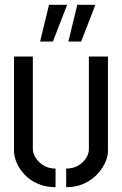

<svg xmlns="http://www.w3.org/2000/svg" viewBox="-20 -770 505 795"><path d="M263 -598 300 -750H375L316 -598ZM146 -598 183 -750H258L199 -598ZM254 5V-72Q283 -72 304 -84.5Q325 -97 336.5 -115.5Q348 -134 348 -152V-536H427V-143Q427 -124 416.5 -99Q406 -74 384 -50Q362 -26 329.5 -10.5Q297 5 254 5ZM210 5Q167 5 134.5 -10Q102 -25 80.5 -48.5Q59 -72 48.5 -97.5Q38 -123 38 -143V-536H116V-152Q116 -135 128 -116Q140 -97 161 -84.5Q182 -72 210 -72Z"/></svg>

Font: Stick No Bills
Style: Regular
Weight: 400
Version: Version 2.000